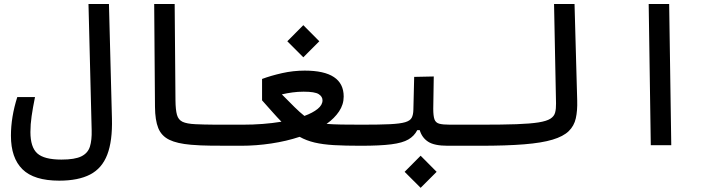

<svg xmlns="http://www.w3.org/2000/svg" viewBox="-20 -713 3556 943"><path d="M271 174.3Q147 174.3 90.3 118.4Q33.7 62.5 33.7 -46.4Q33.7 -138.2 64.9 -236.3H151.9Q141.1 -183.1 135.3 -142.6Q129.4 -102.1 129.4 -64.5Q129.4 9.8 163.1 40.3Q196.8 70.8 281.7 70.8Q347.7 70.8 379.6 54.9Q411.6 39.1 421.6 7.1Q431.6 -24.9 430.2 -73.7L414.6 -693.4H515.1L529.8 -130.9Q532.7 -20.5 506.8 46.6Q481 113.8 422.9 144Q364.7 174.3 271 174.3Z M1166 2.9Q1156.2 2.9 1147 2.9Q1137.7 2.9 1128.4 2.9Q1066.9 2.9 1016.1 2.4Q965.3 2 918 -2Q849.6 -7.8 811.3 -26.6Q772.9 -45.4 757.3 -84Q741.7 -122.6 741.2 -188.5L737.3 -693.4H837.9L841.8 -220.2Q842.3 -173.8 849.1 -149.2Q856 -124.5 876.7 -114.7Q897.5 -105 939.9 -103Q982.4 -101.1 1027.8 -100.8Q1073.2 -100.6 1133.8 -100.6Q1143.1 -100.6 1152.6 -100.6Q1162.1 -100.6 1171.9 -100.6Q1198.7 -100.6 1198.7 -54.2Q1198.7 -22.9 1189.9 -10Q1181.2 2.9 1166 2.9Z M1164.1 2.9 1171.9 -100.6Q1273.4 -100.6 1362.3 -115.2Q1341.3 -136.7 1319.3 -161.6Q1297.4 -186.5 1267.1 -220.2V-325.2Q1310.1 -341.3 1365.2 -353.8Q1420.4 -366.2 1476.6 -366.2Q1668 -366.2 1668 -238.8Q1668 -199.7 1645.3 -165.8Q1622.6 -131.8 1584 -104.5Q1614.7 -102.1 1658 -101.3Q1701.2 -100.6 1758.8 -100.6Q1797.4 -100.6 1806.9 -90.6Q1816.4 -80.6 1816.4 -53.2Q1816.4 -22.9 1803.5 -10Q1790.5 2.9 1751 2.9Q1675.3 2.9 1620.6 -0.2Q1565.9 -3.4 1525.4 -12.9Q1484.9 -22.5 1451.7 -41Q1386.7 -19.5 1312.3 -8.3Q1237.8 2.9 1164.1 2.9ZM1475.1 -143.6Q1516.1 -158.7 1540 -178Q1564 -197.3 1564 -220.2Q1564 -238.8 1545.2 -250.7Q1526.4 -262.7 1471.2 -262.7Q1442.4 -262.7 1416 -259Q1389.6 -255.4 1364.3 -249.5Q1401.9 -211.4 1426.8 -186.8Q1451.7 -162.1 1475.1 -143.6ZM1469.7 -431.6 1391.1 -510.3 1469.7 -589.4 1548.3 -510.3Z M1752 2.9 1757.8 -100.6Q1844.2 -100.6 1894.8 -103Q1945.3 -105.5 1970 -112.8Q1994.6 -120.1 2002.2 -134.8Q2009.8 -149.4 2010.3 -174.3L2014.2 -335.4L2110.4 -337.4L2107.9 -179.2Q2107.9 -143.6 2113.8 -127Q2119.6 -110.4 2137.2 -105.5Q2154.8 -100.6 2190.4 -100.6H2343.8Q2362.3 -100.6 2371.3 -87.6Q2380.4 -74.7 2380.4 -56.2Q2380.4 -22 2367.9 -9.5Q2355.5 2.9 2337.9 2.9H2179.2Q2112.8 2.9 2082.5 -17.1Q2052.2 -37.1 2041.5 -73.7H2029.3Q2014.6 -44.9 1985.8 -28.1Q1957 -11.2 1901.9 -4.2Q1846.7 2.9 1752 2.9ZM2045.9 209.5 1967.3 130.9 2045.9 51.8 2124.5 130.9Z M2337.9 2.9Q2309.6 2.9 2309.6 -51.3Q2309.6 -80.1 2319.3 -90.3Q2329.1 -100.6 2343.8 -100.6Q2448.7 -100.6 2517.1 -103Q2585.4 -105.5 2625 -111.8Q2664.6 -118.2 2683.1 -129.9Q2701.7 -141.6 2706.5 -160.2Q2711.4 -178.7 2710.9 -205.1L2701.2 -693.4H2801.8L2814.9 -219.7Q2816.4 -169.4 2808.1 -132.1Q2799.8 -94.7 2773.2 -68.8Q2746.6 -43 2693.8 -27.1Q2641.1 -11.2 2554.2 -4.2Q2467.3 2.9 2337.9 2.9Z M3176.3 0 3166 -693.4H3266.6L3276.9 0Z"/></svg>

Font: Cascadia Mono PL
Style: Regular
Weight: 400
Monospace: yes
Designer: Aaron Bell
Foundry: Saja Typeworks
Version: Version 2404.023; ttfautohint (v1.8.4)